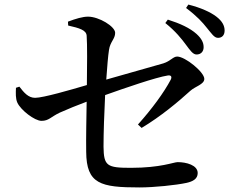

<svg xmlns="http://www.w3.org/2000/svg" viewBox="-20 -825 1040 842"><path d="M796 -628C814 -604 826 -586 842 -586C861 -586 873 -599 873 -618C873 -637 865 -655 842 -676C813 -702 770 -722 716 -739L705 -724C750 -688 777 -654 796 -628ZM887 -703C908 -678 919 -659 936 -659C954 -659 965 -671 965 -691C965 -712 955 -732 929 -752C903 -772 861 -791 806 -805L796 -790C845 -753 868 -727 887 -703ZM65 -445 50 -440C49 -416 48 -393 56 -375C71 -342 132 -295 162 -295C194 -295 202 -312 242 -331C275 -346 320 -364 360 -379C359 -311 357 -219 358 -159C359 -18 421 -3 592 -3C655 -3 752 -13 798 -23C825 -29 847 -40 847 -66C847 -101 797 -114 759 -114C742 -114 685 -89 554 -89C449 -89 435 -97 434 -182C434 -242 437 -328 441 -408C528 -439 664 -486 716 -494C730 -496 735 -489 729 -476C699 -419 646 -347 585 -279L601 -264C686 -315 761 -378 815 -427C836 -446 876 -455 876 -479C876 -509 792 -577 757 -577C739 -577 728 -557 696 -547L446 -476C450 -533 454 -581 458 -606C463 -642 485 -654 485 -681C485 -709 414 -752 366 -752C343 -752 312 -743 278 -730L279 -713C328 -702 358 -693 360 -669C363 -631 362 -533 361 -452C290 -431 169 -396 134 -396C104 -396 85 -419 65 -445Z"/></svg>

Font: Noto Serif JP SemiBold
Style: Regular
Weight: 600
Designer: Ryoko NISHIZUKA 西塚涼子 (kana & ideographs); Frank Grießhammer (Latin, Greek & Cyrillic); Wenlong ZHANG 张文龙 (bopomofo); San
Foundry: Adobe
Version: Version 2.001;hotconv 1.1.0;makeotfexe 2.6.0